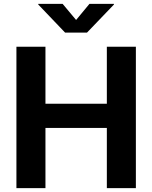

<svg xmlns="http://www.w3.org/2000/svg" viewBox="-20 -968 784 988"><path d="M64.5 0V-727.5H213.9V-434.1H529.8V-727.5H679.2V0H529.8V-309.6H213.9V0ZM302.2 -948.2 371.6 -865.2 440.4 -948.2H566.4V-944.8L427.7 -800.3H314.9L176.8 -944.8V-948.2Z"/></svg>

Font: Inter 16pt
Style: Bold
Weight: 700
Version: Version 4.001;git-66647c0bb